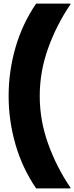

<svg xmlns="http://www.w3.org/2000/svg" viewBox="-20 -888 412 1068"><path d="M181 160Q104 47 66 -85Q28 -217 28 -354Q28 -491 66 -623Q104 -755 181 -868H372V-864Q295 -751 248 -620.5Q201 -490 201 -354Q201 -218 248 -87.5Q295 43 372 156V160H181Z"/></svg>

Font: Plata Sans Black
Style: Regular
Weight: 900
Designer: Pablo Impallari, Andres Torresi, & Cristiano Sobral
Foundry: Pablo Impallari, Andres Torresi, & Cristiano Sobral
Version: Version 1.00;December 28, 2019;FontCreator 12.0.0.2547 64-bi